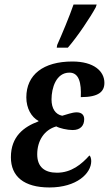

<svg xmlns="http://www.w3.org/2000/svg" viewBox="-20 -816 480 846"><path d="M230 -606H279C321 -654 379 -741 402 -784L406 -796H304C287 -746 251 -660 232 -618ZM198 10C318 10 382 -52 382 -106C382 -118 378 -129 374 -131C340 -93 295 -55 231 -55C177 -55 144 -80 144 -136C144 -196 175 -244 228 -259C242 -251 276 -243 300 -243C335 -243 351 -263 351 -291C351 -309 340 -321 318 -321C297 -321 274 -311 254 -306C224 -312 207 -338 207 -378C207 -428 227 -496 286 -496C328 -496 339 -451 336 -388C416 -388 440 -413 440 -451C440 -502 394 -545 299 -545C171 -545 96 -487 96 -387C96 -339 118 -300 150 -283L149 -281C85 -257 28 -215 28 -123C28 -39 85 10 198 10Z"/></svg>

Font: Noto Serif Condensed Semi
Style: Italic
Weight: 600
Width: 3
Italic angle: -12°
Designer: Monotype Design Team
Foundry: Monotype Imaging Inc.
Version: Version 1.901